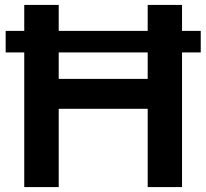

<svg xmlns="http://www.w3.org/2000/svg" viewBox="-20 -760 838 780"><path d="M3 -547V-634.5H795.5V-547ZM78.5 0V-740H218.5V-439.5H580V-740H719.5V0H580V-318H218.5V0Z"/></svg>

Font: Encode Sans SC SemiExpanded SemiBold
Style: Regular
Weight: 600
Width: 6
Designer: Multiple Designers
Foundry: Impallari Type
Version: Version 3.002